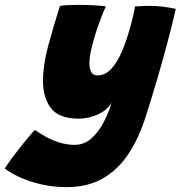

<svg xmlns="http://www.w3.org/2000/svg" viewBox="-158 -505 742 788"><path d="M115.5 263Q62 263 13 252Q-36 241 -75 223.2Q-114 205.5 -138.5 186.5Q-129 171.5 -112.8 149Q-96.5 126.5 -77.8 102.8Q-59 79 -42 58.8Q-25 38.5 -14.5 28Q2 40.5 27.2 54.8Q52.5 69 83.8 79.2Q115 89.5 148 89.5Q188.5 89.5 218.5 62Q248.5 34.5 268.8 -5.8Q289 -46 300.5 -83.5Q281 -51.5 242.2 -34.8Q203.5 -18 165.5 -18Q84.5 -18 51.5 -60.8Q18.5 -103.5 18.5 -173.5Q18.5 -237.5 39.5 -315.8Q60.5 -394 88 -480.5Q99 -483 119.2 -484Q139.5 -485 163.5 -485Q198.5 -485 232 -483Q265.5 -481 276.5 -478.5Q266.5 -457.5 255 -427.2Q243.5 -397 233 -363.5Q222.5 -330 215.8 -299Q209 -268 209 -245Q209 -223 216.5 -209.2Q224 -195.5 241.5 -195.5Q274 -195.5 299 -222.8Q324 -250 343.8 -297Q363.5 -344 379 -403Q387.5 -434 391.2 -452Q395 -470 396 -478.5Q410.5 -479.5 424.5 -480.2Q438.5 -481 452 -481Q508.5 -481 563.5 -468.5Q549 -404 526.5 -320Q508.5 -253 486.8 -178.8Q465 -104.5 440.5 -28Q412.5 61 369.5 126.2Q326.5 191.5 264.2 227.2Q202 263 115.5 263Z"/></svg>

Font: Grandstander Black
Style: Italic
Weight: 900
Italic angle: -15°
Designer: Tyler Finck
Foundry: Etcetera Type Co
Version: Version 1.200; ttfautohint (v1.8.3)